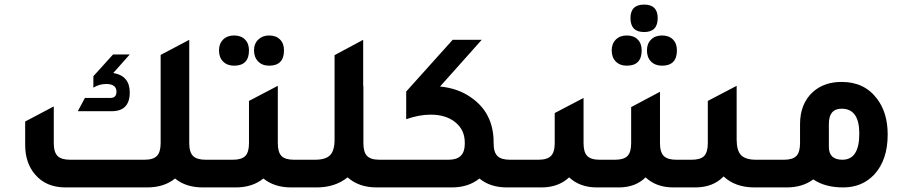

<svg xmlns="http://www.w3.org/2000/svg" viewBox="-20 -819 3974 839"><path d="M878 -121H968V0H866Q792 0 745 -39Q697 0 623 0H266Q181 0 133 -57Q90 -107 90 -186V-288L215 -354V-194Q215 -154 231.5 -137.5Q248 -121 286 -121H612Q650 -121 666 -138Q682 -155 682 -194V-579L807 -645V-193Q807 -154 823.5 -137.5Q840 -121 878 -121ZM475 -500Q547 -488 547 -415Q547 -333 468 -333H320L351 -391H462Q489 -391 489 -418Q489 -452 444 -452Q414 -452 388 -436V-486L474 -581H547Z M1003 -532Q973 -532 955 -550Q937 -568 937 -599Q937 -628 955 -646Q973 -664 1003 -664Q1033 -664 1050.5 -646.5Q1068 -629 1068 -599Q1068 -532 1003 -532ZM1156 -532Q1126 -532 1108 -550.5Q1090 -569 1090 -599Q1090 -628 1108.5 -646Q1127 -664 1156 -664Q1186 -664 1203.5 -646.5Q1221 -629 1221 -599Q1221 -532 1156 -532ZM1264 -121H1354V0H1252Q1179 0 1131 -39Q1083 0 1010 0H908V-121H998Q1036 -121 1052 -137.5Q1068 -154 1068 -193V-378L1194 -444V-193Q1194 -154 1210 -137.5Q1226 -121 1264 -121Z M1638 -121H1728V0H1626Q1548 0 1499 -44Q1444 0 1364 0H1294V-121H1357Q1403 -121 1422.5 -141Q1442 -161 1442 -209V-578L1567 -645V-443L1568 -444V-193Q1568 -154 1584 -137.5Q1600 -121 1638 -121Z M2208 -121H2287V0H2195Q2122 0 2075 -39Q2027 0 1954 0H1668V-121H1941Q2011 -121 2011 -190V-196Q2011 -251 1970 -284.5Q1929 -318 1862 -318Q1811 -318 1755 -298V-419L1958 -645H2085L1903 -441Q1982 -433 2037 -394Q2137 -326 2137 -197V-193Q2137 -154 2153.5 -137.5Q2170 -121 2208 -121Z M2795 -679Q2735 -679 2735 -740Q2735 -799 2795 -799Q2854 -799 2854 -740Q2854 -679 2795 -679ZM2719 -532Q2689 -532 2671 -550Q2653 -568 2653 -599Q2653 -628 2671 -646Q2689 -664 2719 -664Q2749 -664 2766.5 -646.5Q2784 -629 2784 -599Q2784 -532 2719 -532ZM2873 -532Q2843 -532 2825 -550Q2807 -568 2807 -599Q2807 -628 2825 -646Q2843 -664 2873 -664Q2903 -664 2920.5 -646.5Q2938 -629 2938 -599Q2938 -532 2873 -532ZM2227 0V-121H2333Q2371 -121 2387.5 -137.5Q2404 -154 2404 -193V-325L2530 -391V-193Q2530 -154 2546 -137.5Q2562 -121 2600 -121H2668Q2706 -121 2722 -137.5Q2738 -154 2738 -193V-351L2864 -418V-193Q2864 -154 2880.5 -137.5Q2897 -121 2935 -121H3003Q3041 -121 3057 -137.5Q3073 -154 3073 -193V-378L3199 -444V-209Q3199 -161 3218.5 -141Q3238 -121 3284 -121H3376V0H3277Q3193 0 3142 -48Q3097 -1 3021 0H2922Q2848 0 2801 -44Q2758 -1 2687 0H2588Q2514 0 2467 -44Q2420 0 2346 0Z M3476 -276Q3476 -366 3532 -417Q3581 -461 3658 -461Q3757 -461 3812 -388Q3859 -327 3859 -231Q3859 -120 3800 -56Q3747 0 3665 0Q3585 0 3534 -35Q3486 0 3418 0H3316V-121H3406Q3444 -121 3460 -137.5Q3476 -154 3476 -193ZM3602 -177Q3602 -121 3661 -121Q3735 -121 3735 -235Q3735 -344 3658 -344Q3602 -344 3602 -278Z"/></svg>

Font: Space Grotesk SemiBold
Style: Regular
Weight: 600
Designer: Florian Karsten
Foundry: Florian Karsten
Version: Version 2.000